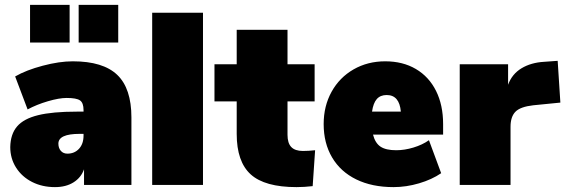

<svg xmlns="http://www.w3.org/2000/svg" viewBox="-20 -757 2314 786"><path d="M518 -276V0H324V-64Q312 -30 281 -10.5Q250 9 205 9Q153 9 111.5 -12Q70 -33 46 -70.5Q22 -108 22 -155Q23 -208 50 -239.5Q77 -271 136 -285.5Q195 -300 294 -300H322V-306Q322 -336 307.5 -346Q293 -356 253 -356Q222 -356 176 -342.5Q130 -329 93 -309L42 -444Q87 -470 155 -488Q223 -506 278 -506Q402 -506 460 -450.5Q518 -395 518 -276ZM322 -202V-209H306Q219 -209 219 -169Q219 -151 229 -139.5Q239 -128 256 -128Q285 -128 303.5 -148Q322 -168 322 -202ZM265 -737V-583H103V-737ZM464 -737V-583H302V-737Z M603 -705H811V0H603Z M1270 -142 1260 5Q1225 9 1194 9Q1064 9 1006.5 -43Q949 -95 949 -209V-342H858V-494H949V-635H1157V-494H1268V-342H1157V-205Q1157 -171 1172.5 -155Q1188 -139 1220 -139Q1243 -139 1270 -142Z M1794 -206H1507Q1516 -171 1538 -156.5Q1560 -142 1602 -142Q1636 -142 1672.5 -153Q1709 -164 1736 -183L1786 -48Q1748 -22 1695.5 -6.5Q1643 9 1591 9Q1503 9 1438.5 -22.5Q1374 -54 1339.5 -112.5Q1305 -171 1305 -249Q1305 -323 1337.5 -381.5Q1370 -440 1427.5 -473Q1485 -506 1557 -506Q1629 -506 1682.5 -474.5Q1736 -443 1765 -385Q1794 -327 1794 -249ZM1503 -300H1621Q1615 -368 1563 -368Q1537 -368 1522.5 -351.5Q1508 -335 1503 -300Z M2274 -337 2163 -326Q2110 -320 2090 -299.5Q2070 -279 2070 -238V0H1862V-494H2060V-410Q2076 -454 2115 -477.5Q2154 -501 2208 -504L2263 -508Z"/></svg>

Font: Nunito Sans Heavy
Style: Regular
Weight: 400
Designer: Vernon Adams
Foundry: Vernon Adams
Version: Version 2.500